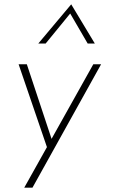

<svg xmlns="http://www.w3.org/2000/svg" viewBox="-20 -682 640 887"><path d="M92 185 411 -385H447L130 185ZM199 4 66 -385H104L227 -14ZM385 -481 300 -627 312 -629 191 -481H157L309 -662L418 -481Z"/></svg>

Font: Josefin Sans ExtraLight
Style: Italic
Weight: 250
Italic angle: -7°
Designer: Santiago Orozco
Foundry: Typemade
Version: Version 2.000